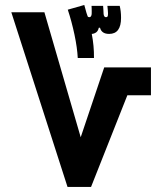

<svg xmlns="http://www.w3.org/2000/svg" viewBox="-20 -742 626 762"><path d="M248 0 24.9 -693.4H156.2L300.3 -197.3L393.6 -474.6H579.1V-363.8H485.4L341.3 0ZM288.6 -511.7Q286.6 -552.2 275.6 -604.5Q264.6 -656.7 249 -703.6L314.5 -722.2L323.2 -690.9Q326.2 -680.7 327.9 -677.2Q329.6 -673.8 334.5 -673.8Q342.3 -673.8 343.8 -686Q344.2 -691.4 344 -696.3Q343.8 -701.2 343.8 -708.5Q343.3 -714.8 343.3 -718.8H389.2Q390.1 -710 390.4 -701.9Q390.6 -693.8 391.1 -686.5Q392.6 -673.8 400.4 -673.8Q404.8 -673.8 406.7 -676.3Q408.7 -678.7 408.7 -688.5Q408.7 -693.8 408 -700Q407.2 -706.1 406.2 -718.8H455.1Q457.5 -709 459 -697Q460.4 -685.1 460.4 -670.9Q460.4 -607.4 413.1 -607.4Q383.3 -607.4 377 -631.8H372.1Q369.1 -618.7 361.3 -613.3Q353.5 -607.9 344.2 -607.4Q353.5 -560.5 353 -511.7Z"/></svg>

Font: Cascadia Code PL
Style: Bold
Weight: 700
Monospace: yes
Designer: Aaron Bell
Foundry: Saja Typeworks
Version: Version 2404.023; ttfautohint (v1.8.4)